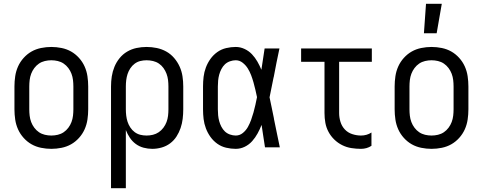

<svg xmlns="http://www.w3.org/2000/svg" viewBox="-20 -775 2540 1010"><path d="M250 8Q223 8 196 2.5Q169 -3 146 -16Q123 -29 104.5 -49.5Q86 -70 75 -94.5Q64 -119 60 -146Q56 -173 56 -200V-320Q56 -347 60 -374Q64 -401 75 -425.5Q86 -450 104.5 -470.5Q123 -491 146 -504Q169 -517 196 -522.5Q223 -528 250 -528Q277 -528 304 -522.5Q331 -517 354 -504Q377 -491 395.5 -470.5Q414 -450 425 -425.5Q436 -401 440 -374Q444 -347 444 -320V-200Q444 -173 440 -146Q436 -119 425 -94.5Q414 -70 395.5 -49.5Q377 -29 354 -16Q331 -3 304 2.5Q277 8 250 8ZM250 -62Q267 -62 284 -66Q301 -70 315 -79.5Q329 -89 339.5 -103Q350 -117 356 -133Q362 -149 364 -166Q366 -183 366 -200V-320Q366 -337 364 -354Q362 -371 356 -387Q350 -403 339.5 -417Q329 -431 315 -440.5Q301 -450 284 -454Q267 -458 250 -458Q233 -458 216 -454Q199 -450 185 -440.5Q171 -431 160.5 -417Q150 -403 144 -387Q138 -371 136 -354Q134 -337 134 -320V-200Q134 -183 136 -166Q138 -149 144 -133Q150 -117 160.5 -103Q171 -89 185 -79.5Q199 -70 216 -66Q233 -62 250 -62Z M564 215V-320Q564 -347 568 -373Q572 -399 582 -423.5Q592 -448 609 -469Q626 -490 649 -503.5Q672 -517 698 -522.5Q724 -528 751 -528Q778 -528 804.5 -522.5Q831 -517 854.5 -504Q878 -491 896 -470Q914 -449 925 -424.5Q936 -400 940 -373.5Q944 -347 944 -320V-200Q944 -175 941 -150Q938 -125 930 -101.5Q922 -78 908.5 -57Q895 -36 875 -21Q855 -6 830.5 1Q806 8 781 8Q758 8 735.5 2Q713 -4 694.5 -17.5Q676 -31 663 -50.5Q650 -70 642 -91V215ZM751 -62Q768 -62 784.5 -66Q801 -70 815 -79.5Q829 -89 839.5 -103Q850 -117 856 -133Q862 -149 864 -166Q866 -183 866 -200V-320Q866 -337 864 -354Q862 -371 856 -387Q850 -403 840 -417Q830 -431 816 -440.5Q802 -450 785 -454Q768 -458 751 -458Q734 -458 718 -454Q702 -450 688.5 -440Q675 -430 665.5 -415.5Q656 -401 651 -385.5Q646 -370 644 -353.5Q642 -337 642 -320V-200Q642 -183 644 -166.5Q646 -150 651 -134.5Q656 -119 665.5 -104.5Q675 -90 688.5 -80Q702 -70 718 -66Q734 -62 751 -62Z M1220 8Q1195 8 1169.5 2Q1144 -4 1123 -19Q1102 -34 1087 -55Q1072 -76 1063 -100Q1054 -124 1051 -149Q1048 -174 1048 -200V-320Q1048 -346 1051 -371Q1054 -396 1063 -420Q1072 -444 1087 -465Q1102 -486 1123 -501Q1144 -516 1169.5 -522Q1195 -528 1220 -528Q1244 -528 1266.5 -517.5Q1289 -507 1305.5 -489.5Q1322 -472 1334 -451Q1346 -430 1355 -408Q1359 -436 1363.5 -464Q1368 -492 1372 -520H1450Q1442 -483 1434.5 -445.5Q1427 -408 1420 -370L1419 -367Q1414 -341 1408.5 -315Q1403 -289 1398 -263Q1404 -236 1409.5 -208Q1415 -180 1421 -152V-150Q1429 -112 1436.5 -74.5Q1444 -37 1452 0H1374Q1370 -29 1365 -58.5Q1360 -88 1356 -118Q1347 -95 1335 -73Q1323 -51 1306.5 -32.5Q1290 -14 1267.5 -3Q1245 8 1220 8ZM1220 -62Q1241 -62 1257.5 -75.5Q1274 -89 1284 -107Q1294 -125 1301 -144.5Q1308 -164 1313.5 -183.5Q1319 -203 1323.5 -223.5Q1328 -244 1332 -264Q1328 -283 1323.5 -302.5Q1319 -322 1313.5 -341.5Q1308 -361 1301 -379.5Q1294 -398 1283.5 -415Q1273 -432 1256.5 -445Q1240 -458 1220 -458Q1205 -458 1189.5 -452.5Q1174 -447 1163 -436.5Q1152 -426 1144.5 -411.5Q1137 -397 1133 -382Q1129 -367 1127.5 -351.5Q1126 -336 1126 -320V-200Q1126 -184 1127.5 -168.5Q1129 -153 1133 -138Q1137 -123 1144.5 -108.5Q1152 -94 1163 -83.5Q1174 -73 1189.5 -67.5Q1205 -62 1220 -62Z M1879 8Q1854 8 1828.5 4Q1803 0 1780 -11.5Q1757 -23 1738.5 -41Q1720 -59 1708 -81.5Q1696 -104 1691.5 -129Q1687 -154 1687 -180V-450H1564V-520H1936V-450H1764V-180Q1764 -157 1771 -134Q1778 -111 1794 -94Q1810 -77 1833 -69.5Q1856 -62 1879 -62Q1894 -62 1908 -66Q1922 -70 1934 -78V-8Q1922 0 1908 4Q1894 8 1879 8Z M2250 8Q2223 8 2196 2.5Q2169 -3 2146 -16Q2123 -29 2104.5 -49.5Q2086 -70 2075 -94.5Q2064 -119 2060 -146Q2056 -173 2056 -200V-320Q2056 -347 2060 -374Q2064 -401 2075 -425.5Q2086 -450 2104.5 -470.5Q2123 -491 2146 -504Q2169 -517 2196 -522.5Q2223 -528 2250 -528Q2277 -528 2304 -522.5Q2331 -517 2354 -504Q2377 -491 2395.5 -470.5Q2414 -450 2425 -425.5Q2436 -401 2440 -374Q2444 -347 2444 -320V-200Q2444 -173 2440 -146Q2436 -119 2425 -94.5Q2414 -70 2395.5 -49.5Q2377 -29 2354 -16Q2331 -3 2304 2.5Q2277 8 2250 8ZM2250 -62Q2267 -62 2284 -66Q2301 -70 2315 -79.5Q2329 -89 2339.5 -103Q2350 -117 2356 -133Q2362 -149 2364 -166Q2366 -183 2366 -200V-320Q2366 -337 2364 -354Q2362 -371 2356 -387Q2350 -403 2339.5 -417Q2329 -431 2315 -440.5Q2301 -450 2284 -454Q2267 -458 2250 -458Q2233 -458 2216 -454Q2199 -450 2185 -440.5Q2171 -431 2160.5 -417Q2150 -403 2144 -387Q2138 -371 2136 -354Q2134 -337 2134 -320V-200Q2134 -183 2136 -166Q2138 -149 2144 -133Q2150 -117 2160.5 -103Q2171 -89 2185 -79.5Q2199 -70 2216 -66Q2233 -62 2250 -62ZM2210 -600 2221 -755H2304L2277 -600Z"/></svg>

Font: Iosevka Term
Style: Regular
Weight: 400
Monospace: yes
Designer: Belleve Invis
Foundry: Belleve Invis
Version: Version 30.0.1